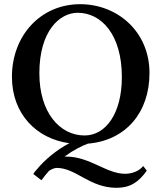

<svg xmlns="http://www.w3.org/2000/svg" viewBox="-20 -678 770 917"><path d="M157 130C150 137 144 145 139 153L178 183C189 167 202 152 214 138C229 128 243 124 251 124C344 124 407 219 537 219C600 219 642 193 681 137L664 115C642 142 606 152 577 152C489 152 408 70 298 70C295 70 292 70 288 70C330 39 370 19 400 8C581 -7 694 -141 694 -329C694 -528 540 -658 363 -658C173 -658 37 -507 37 -311C37 -133 155 -15 311 6C250 38 193 86 157 130ZM351 -617C464 -617 562 -513 562 -310C562 -136 485 -31 384 -31C266 -31 168 -140 168 -328C168 -532 266 -617 351 -617Z"/></svg>

Font: Libertinus Serif Semibold
Style: Regular
Weight: 600
Designer: Philipp H. Poll, Khaled Hosny
Foundry: Caleb Maclennan
Version: Version 7.050;RELEASE